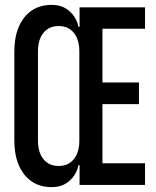

<svg xmlns="http://www.w3.org/2000/svg" viewBox="-20 -760 640 789"><path d="M192 9Q121 9 80 -42.5Q39 -94 39 -182V-549Q39 -637 80 -688.5Q121 -740 192 -740Q227 -740 250 -725.5Q273 -711 286 -690.5Q299 -670 302 -650H307V-730H576V-642H401V-421H551V-332H401V-89H576V0H307V-81H302Q299 -61 286 -40.5Q273 -20 250 -5.5Q227 9 192 9ZM221 -78Q261 -78 283.5 -106Q306 -134 306 -182V-549Q306 -597 283.5 -625Q261 -653 221 -653Q181 -653 158.5 -625Q136 -597 136 -549V-182Q136 -134 158.5 -106Q181 -78 221 -78Z"/></svg>

Font: Tiny Medium
Style: Regular
Weight: 500
Monospace: yes
Designer: Philipp Nurullin, Konstantin Bulenkov
Foundry: JetBrains
Version: Version 2.251; ttfautohint (v1.8.4.7-5d5b)